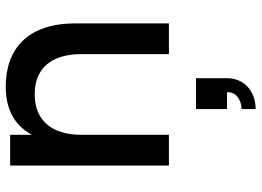

<svg xmlns="http://www.w3.org/2000/svg" viewBox="-138 -456 890 653"><g transform="rotate(-90 306.5 -130.0)"><path d="M448.5 0H553V-317.5C553 -480.5 466.5 -555 337.5 -555C249 -555 200 -515 174 -465.5V-540H69.5V0H174V-297C174 -403.5 227 -456.5 312 -456.5C397.5 -456.5 448.5 -403 448.5 -297ZM261.5 295C320.5 295 366.5 257.5 366.5 197.5V92H261.5V197.5H319V199.5C319 236.5 281 247 261.5 247Z"/></g></svg>

Font: Vela Sans SemBd
Style: Regular
Weight: 600
Designer: Principal design: Mikhail Sharanda - project Manrope.
Design modification: Ravid Balaliev
Foundry: Mikhail Sharanda
Version: Version 1.001